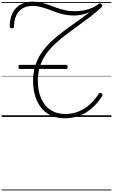

<svg xmlns="http://www.w3.org/2000/svg" viewBox="-20 -1440 1392 2365"><path d="M779 17Q658 17 570.5 -38.5Q483 -94 435 -199Q387 -304 387 -449Q387 -487 391.5 -523Q396 -559 403 -591H224Q215 -591 211 -598Q207 -605 207 -617Q207 -629 211 -635Q215 -641 224 -641H418Q447 -729 499.5 -801.5Q552 -874 620 -937Q688 -1000 766 -1058Q844 -1116 925 -1172.5Q1006 -1229 1083 -1289Q1038 -1270 989 -1259.5Q940 -1249 889 -1249Q825 -1249 770.5 -1261Q716 -1273 667.5 -1291Q619 -1309 572.5 -1326Q526 -1343 479 -1355Q432 -1367 380 -1367Q309 -1367 258 -1336.5Q207 -1306 180 -1249Q153 -1192 153 -1114Q153 -1103 147 -1097Q141 -1091 126 -1091Q113 -1091 106.5 -1097Q100 -1103 100 -1114Q100 -1208 133 -1276.5Q166 -1345 229.5 -1382.5Q293 -1420 381 -1420Q438 -1420 487.5 -1408Q537 -1396 584 -1378.5Q631 -1361 679.5 -1343.5Q728 -1326 781.5 -1314Q835 -1302 897 -1302Q958 -1302 1014 -1312.5Q1070 -1323 1116.5 -1344Q1163 -1365 1196 -1392Q1204 -1400 1213 -1399Q1222 -1398 1230 -1388Q1240 -1377 1240 -1368Q1240 -1359 1231 -1351Q1161 -1286 1085 -1228.5Q1009 -1171 934.5 -1117.5Q860 -1064 790 -1010.5Q720 -957 659.5 -900.5Q599 -844 552.5 -780.5Q506 -717 479 -641H797Q805 -641 809 -635Q813 -629 813 -617Q813 -605 809 -598Q805 -591 797 -591H462Q455 -559 450.5 -523Q446 -487 446 -449Q446 -320 487 -227Q528 -134 603.5 -85Q679 -36 781 -36Q868 -36 943 -65Q1018 -94 1081.5 -149.5Q1145 -205 1195 -283Q1202 -294 1210 -296.5Q1218 -299 1228 -292Q1240 -285 1242.5 -276.5Q1245 -268 1239 -257Q1182 -169 1112 -107.5Q1042 -46 958.5 -14.5Q875 17 779 17ZM0 895H1352V905H0ZM0 -20H1352V0H0ZM0 -505H1352V-500H0ZM0 -1415H1352V-1405H0Z"/></svg>

Font: Playwrite BE WAL Guides
Style: Regular
Weight: 400
Designer: Veronika Burian, José Scaglione
Foundry: TypeTogether
Version: Version 1.003